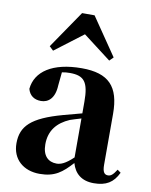

<svg xmlns="http://www.w3.org/2000/svg" viewBox="-94 -915 787 1000"><g transform="rotate(10 300.0 -414.5)"><path d="M471 16C536 16 574 -7 600 -62L582 -75C563 -45 552 -37 537 -37C518 -37 508 -50 508 -88V-357C508 -502 449 -563 307 -563C152 -563 65 -503 56 -410C65 -376 90 -358 126 -358C164 -358 198 -384 201 -453L208 -524C223 -527 236 -528 250 -528C326 -528 350 -497 350 -393V-332L253 -306C90 -261 39 -210 39 -119C39 -35 99 17 185 17C265 17 303 -14 354 -70C369 -17 406 16 471 16ZM440 -627 460 -647 324 -846H258L122 -647L143 -627L292 -740ZM350 -99C309 -60 284 -51 263 -51C218 -51 188 -80 188 -140C188 -213 227 -259 292 -287C306 -292 327 -298 350 -305Z"/></g></svg>

Font: Noto Serif CJK HK Black
Style: Regular
Weight: 900
Designer: Ryoko NISHIZUKA 西塚涼子 (kana & ideographs); Frank Grießhammer (Latin, Greek & Cyrillic); Wenlong ZHANG 张文龙 (bopomofo); San
Foundry: Adobe
Version: Version 2.001;hotconv 1.1.0;makeotfexe 2.6.0